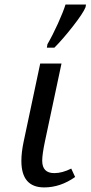

<svg xmlns="http://www.w3.org/2000/svg" viewBox="-20 -816 399 846"><path d="M251 -536.1 178.2 -193.8Q166 -136.2 166 -107.9Q166 -53.2 219.2 -53.2Q254.4 -53.2 293.9 -73.2L311 -36.1Q246.1 9.8 174.8 9.8Q74.2 9.8 74.2 -106.9Q74.2 -144.5 84 -190.9L157.2 -536.1ZM189 -621.1Q211.9 -660.6 235.4 -712.4Q258.8 -764.2 268.6 -795.9H358.9L356.9 -784.2Q346.7 -758.3 301.5 -700.4Q256.3 -642.6 219.7 -606H186.5Z"/></svg>

Font: Droid Serif
Style: Italic
Weight: 400
Italic angle: -12°
Designer: Monotype Design team
Foundry: Monotype Imaging Inc.
Version: Version 1.03